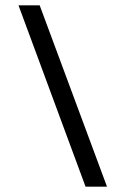

<svg xmlns="http://www.w3.org/2000/svg" viewBox="-20 -696 468 716"><path d="M49 -676H128L379 0H299Z"/></svg>

Font: Pridi Light
Style: Regular
Weight: 300
Version: Version 1.002